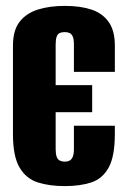

<svg xmlns="http://www.w3.org/2000/svg" viewBox="-20 -620 434 652"><path d="M200 12Q148 12 108.5 -0.5Q69 -13 46.5 -51Q24 -89 24 -165V-465Q24 -517 46.5 -546Q69 -575 108.5 -587.5Q148 -600 200 -600Q253 -600 290.5 -587.5Q328 -575 349 -545.5Q370 -516 370 -465V-376H231V-469Q231 -487 227 -496Q223 -505 216 -508Q209 -511 200 -511Q190 -511 183 -508Q176 -505 172.5 -495.5Q169 -486 169 -469V-331H293V-239H169V-114Q169 -97 172.5 -87.5Q176 -78 183.5 -74.5Q191 -71 200 -71Q209 -71 216 -74.5Q223 -78 227 -87.5Q231 -97 231 -114V-193H370V-166Q370 -89 349 -51Q328 -13 290 -0.5Q252 12 200 12Z"/></svg>

Font: Alumni Sans ExtraBold
Style: Regular
Weight: 800
Designer: Robert E. Leuschke
Foundry: Robert E. Leuschke
Version: Version 1.018